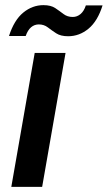

<svg xmlns="http://www.w3.org/2000/svg" viewBox="-20 -727 419 747"><path d="M24 0 115 -521H235L144 0ZM15 -587Q35 -649 70.5 -678Q106 -707 149 -707Q178 -707 195 -695.5Q212 -684 227 -672.5Q242 -661 263 -661Q280 -661 293.5 -672.5Q307 -684 314 -706H379Q360 -645 324.5 -615.5Q289 -586 245 -586Q216 -586 198.5 -597.5Q181 -609 166 -620.5Q151 -632 131 -632Q114 -632 101 -621Q88 -610 80 -587Z"/></svg>

Font: DM Sans 10pt SemiBold
Style: Italic
Weight: 600
Italic angle: -10°
Version: Version 4.004;gftools[0.9.30]